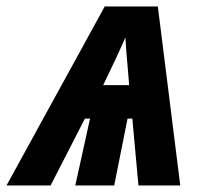

<svg xmlns="http://www.w3.org/2000/svg" viewBox="-79 -565 624 585"><path d="M-59.1 0 240.2 -545.4H401.9L470.2 0H342.8L324.2 -203.6H309.6L269 0H150.4L195.3 -203.6H179.7L75.2 0ZM235.4 -305.7H314.5Q311.5 -344.2 309.1 -371.1Q306.6 -397.9 305.2 -417Q303.7 -436 303.2 -450.7Q296.9 -437 290.5 -422.6Q284.2 -408.2 276.4 -391.6Q268.6 -375 258.5 -354Q248.5 -333 235.4 -305.7Z"/></svg>

Font: Open Sans SemiCondensed
Style: Bold Italic
Weight: 700
Width: 4
Italic angle: -12°
Designer: Monotype Design Team
Foundry: Monotype Imaging Inc.
Version: Version 3.003